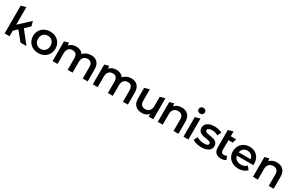

<svg xmlns="http://www.w3.org/2000/svg" viewBox="247 -2498 6510 4231"><g transform="rotate(30 3502.0 -382.5)"><path d="M300 -229 485 0H637L393 -310L516 -432L483 -550L207 -294V-742L82 -707V0H207V-141Z M936 7C1102 7 1221 -107 1221 -267C1221 -427 1102 -540 936 -540C772 -540 652 -427 652 -267C652 -107 772 7 936 7ZM936 -100C846 -100 778 -165 778 -267C778 -369 846 -434 936 -434C1027 -434 1095 -369 1095 -267C1095 -165 1027 -100 936 -100Z M1976 -540C1891 -540 1819 -506 1776 -451C1739 -511 1674 -540 1596 -540C1523 -540 1461 -514 1421 -466L1411 -534L1302 -504V0H1427V-271C1427 -377 1483 -431 1566 -431C1642 -431 1686 -385 1686 -290V0H1811V-271C1811 -377 1868 -431 1950 -431C2026 -431 2070 -385 2070 -290V0H2195V-306C2195 -467 2105 -540 1976 -540Z M2999 -540C2914 -540 2842 -506 2799 -451C2762 -511 2697 -540 2619 -540C2546 -540 2484 -514 2444 -466L2434 -534L2325 -504V0H2450V-271C2450 -377 2506 -431 2589 -431C2665 -431 2709 -385 2709 -290V0H2834V-271C2834 -377 2891 -431 2973 -431C3049 -431 3093 -385 3093 -290V0H3218V-306C3218 -467 3128 -540 2999 -540Z M3865 -534 3740 -499V-264C3740 -157 3681 -103 3594 -103C3515 -103 3469 -149 3469 -246V-534L3344 -499V-229C3344 -68 3437 7 3574 7C3643 7 3706 -19 3746 -68V0H3865Z M4282 -540C4204 -540 4139 -514 4098 -465L4088 -534L3979 -504V0H4104V-270C4104 -377 4164 -431 4253 -431C4333 -431 4380 -385 4380 -290V0H4505V-306C4505 -467 4410 -540 4282 -540Z M4696 -622C4743 -622 4776 -656 4776 -700C4776 -741 4742 -772 4696 -772C4650 -772 4616 -739 4616 -697C4616 -655 4650 -622 4696 -622ZM4633 -499V0H4758V-534Z M5087 7C5237 7 5329 -58 5329 -158C5329 -367 4999 -271 4999 -379C4999 -414 5035 -439 5111 -439C5162 -439 5213 -429 5264 -399L5312 -494C5264 -523 5183 -540 5112 -540C4968 -540 4877 -474 4877 -373C4877 -160 5207 -256 5207 -154C5207 -117 5174 -95 5095 -95C5028 -95 4956 -117 4909 -148L4861 -53C4909 -19 4998 7 5087 7Z M5674 -118C5655 -103 5630 -96 5604 -96C5556 -96 5530 -124 5530 -176V-430H5638L5667 -530H5530V-652L5405 -617V-173C5405 -55 5472 7 5589 7C5634 7 5679 -5 5709 -29Z M6281 -264C6281 -431 6167 -540 6011 -540C5852 -540 5735 -426 5735 -267C5735 -108 5851 7 6030 7C6122 7 6197 -23 6245 -80L6178 -157C6140 -118 6093 -99 6033 -99C5940 -99 5875 -149 5860 -227H6279C6280 -239 6281 -254 6281 -264ZM6011 -440C6093 -440 6152 -387 6162 -310H5859C5871 -388 5930 -440 6011 -440Z M6704 -540C6626 -540 6561 -514 6520 -465L6510 -534L6401 -504V0H6526V-270C6526 -377 6586 -431 6675 -431C6755 -431 6802 -385 6802 -290V0H6927V-306C6927 -467 6832 -540 6704 -540Z"/></g></svg>

Font: Talent
Style: Bold
Weight: 600
Designer: Mike Powis
Version: Version 1.001;hotconv 1.0.109;makeotfexe 2.5.65596